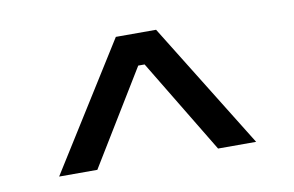

<svg xmlns="http://www.w3.org/2000/svg" viewBox="-42 -757 607 397"><g transform="rotate(-10 261.5 -558.0)"><path d="M54.2 -425.9 219.8 -690H304.3L467.8 -425.9H387.9L268.5 -623.5H255.1L134.4 -425.9Z"/></g></svg>

Font: Mozilla Text ExtraLight
Style: Regular
Weight: 200
Designer: Studio DRAMA
Foundry: Studio DRAMA
Version: Version 1.000